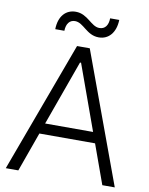

<svg xmlns="http://www.w3.org/2000/svg" viewBox="-98 -982 819 1053"><g transform="rotate(10 312.0 -456.0)"><path d="M8.3 0H78.1L156.7 -219.2H466.8L545.9 0H615.2L347.7 -727.5H276.9ZM143.1 -797.9H193.8C194.8 -836.9 212.4 -860.4 242.7 -860.4C291 -860.4 316.9 -794.9 385.3 -794.9C439.9 -794.9 478 -837.4 480 -908.7H429.2C428.7 -870.1 411.6 -846.2 379.9 -846.2C333 -846.2 305.7 -911.6 237.8 -911.6C183.6 -911.6 144.5 -871.6 143.1 -797.9ZM178.2 -278.8 308.6 -641.1H314.5L445.3 -278.8Z"/></g></svg>

Font: Guggenheim Sans Display Light
Style: Regular
Weight: 300
Designer: Modified by Tom Baber under direction of Pentagram Design 2023
Foundry: rsms
Version: Version 1.001;Glyphs 3.1.2 (3151)